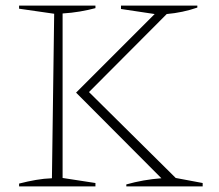

<svg xmlns="http://www.w3.org/2000/svg" viewBox="-20 -664 781 684"><path d="M48 0V-10Q79 -18 108 -23Q137 -28 165 -29L173 -615L48 -633V-644H320V-635Q294 -628 264.5 -623Q235 -618 203 -616V-30L320 -12V0ZM430 0V-7Q490 -24 555 -29L251 -334L531 -614L411 -632V-644H683V-637Q631 -619 574 -614L297 -336L606 -30L702 -12V0Z"/></svg>

Font: Piazzolla Thin
Style: Regular
Weight: 100
Designer: Juan Pablo del Peral
Foundry: Huerta Tipografica
Version: Version 1.330